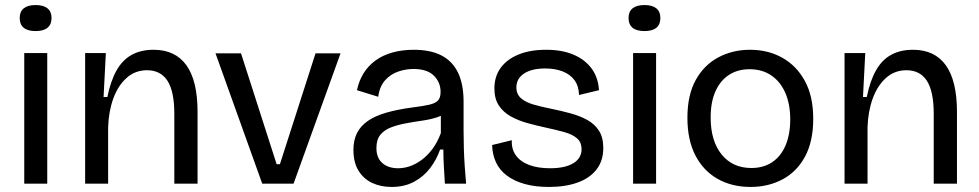

<svg xmlns="http://www.w3.org/2000/svg" viewBox="-20 -727 3875 760"><path d="M76 0V-517H167V0ZM121 -604Q90 -604 74 -617Q58 -630 58 -656Q58 -681 74 -694Q90 -707 121 -707Q152 -707 168 -694Q184 -681 184 -656Q184 -630 168 -617Q152 -604 121 -604Z M317 0V-312V-517H399L390 -343H405Q418 -407 441.5 -448.5Q465 -490 501.5 -510Q538 -530 588 -530Q674 -530 718 -468.5Q762 -407 762 -284V0H670V-277Q670 -365 643 -407Q616 -449 562 -449Q515 -449 481 -418.5Q447 -388 428.5 -337Q410 -286 408 -223V0Z M1018 0 833 -516H934L1075 -77H1088L1229 -516H1328L1142 0Z M1530 13Q1487 13 1453 -3Q1419 -19 1399 -51.5Q1379 -84 1379 -134Q1379 -172 1393 -200Q1407 -228 1435.5 -248Q1464 -268 1509 -281Q1554 -294 1615 -302Q1655 -307 1679 -312.5Q1703 -318 1713.5 -329Q1724 -340 1724 -363Q1724 -401 1697.5 -427.5Q1671 -454 1616 -454Q1587 -454 1557 -444Q1527 -434 1505 -410Q1483 -386 1477 -344L1393 -370Q1401 -408 1419.5 -437.5Q1438 -467 1467 -488Q1496 -509 1534.5 -519.5Q1573 -530 1618 -530Q1683 -530 1726.5 -508Q1770 -486 1792.5 -440.5Q1815 -395 1815 -324V-212Q1815 -179 1816 -142.5Q1817 -106 1819.5 -69.5Q1822 -33 1825 0H1741Q1739 -34 1737 -67Q1735 -100 1735 -135H1722Q1708 -95 1682.5 -61.5Q1657 -28 1619 -7.5Q1581 13 1530 13ZM1556 -61Q1579 -61 1602.5 -69Q1626 -77 1649 -94Q1672 -111 1691.5 -137Q1711 -163 1725 -200V-290L1752 -287Q1736 -271 1709.5 -262.5Q1683 -254 1651.5 -249.5Q1620 -245 1587.5 -239Q1555 -233 1528.5 -223Q1502 -213 1486 -194Q1470 -175 1470 -141Q1470 -102 1493.5 -81.5Q1517 -61 1556 -61Z M2153 13Q2099 13 2057.5 1.5Q2016 -10 1987 -31.5Q1958 -53 1943.5 -84Q1929 -115 1928 -153L2006 -172Q2004 -137 2022 -112Q2040 -87 2074.5 -74Q2109 -61 2157 -61Q2217 -61 2249.5 -81Q2282 -101 2282 -136Q2282 -164 2264 -179.5Q2246 -195 2214 -204Q2182 -213 2140 -222Q2103 -230 2067 -240Q2031 -250 2001.5 -266.5Q1972 -283 1954.5 -309.5Q1937 -336 1937 -377Q1937 -424 1961.5 -458Q1986 -492 2032 -511Q2078 -530 2142 -530Q2205 -530 2250.5 -510.5Q2296 -491 2322 -455.5Q2348 -420 2351 -370L2272 -351Q2271 -386 2254.5 -409Q2238 -432 2208 -444Q2178 -456 2138 -456Q2085 -456 2054.5 -436Q2024 -416 2024 -381Q2024 -354 2042.5 -338Q2061 -322 2092.5 -313Q2124 -304 2164 -296Q2203 -288 2239.5 -278Q2276 -268 2305 -252Q2334 -236 2351 -209.5Q2368 -183 2368 -141Q2368 -91 2341.5 -56.5Q2315 -22 2266.5 -4.5Q2218 13 2153 13Z M2486 0V-517H2577V0ZM2531 -604Q2500 -604 2484 -617Q2468 -630 2468 -656Q2468 -681 2484 -694Q2500 -707 2531 -707Q2562 -707 2578 -694Q2594 -681 2594 -656Q2594 -630 2578 -617Q2562 -604 2531 -604Z M2951 13Q2877 13 2820.5 -19Q2764 -51 2732.5 -112Q2701 -173 2701 -261Q2701 -351 2734 -410.5Q2767 -470 2823.5 -500Q2880 -530 2949 -530Q3020 -530 3076.5 -498.5Q3133 -467 3166 -406.5Q3199 -346 3199 -257Q3199 -167 3166.5 -107Q3134 -47 3077.5 -17Q3021 13 2951 13ZM2954 -62Q3002 -62 3036.5 -85Q3071 -108 3089.5 -151.5Q3108 -195 3108 -254Q3108 -315 3088.5 -359.5Q3069 -404 3033 -428.5Q2997 -453 2947 -453Q2900 -453 2865.5 -430.5Q2831 -408 2812 -365.5Q2793 -323 2793 -262Q2793 -169 2836.5 -115.5Q2880 -62 2954 -62Z M3323 0V-312V-517H3405L3396 -343H3411Q3424 -407 3447.5 -448.5Q3471 -490 3507.5 -510Q3544 -530 3594 -530Q3680 -530 3724 -468.5Q3768 -407 3768 -284V0H3676V-277Q3676 -365 3649 -407Q3622 -449 3568 -449Q3521 -449 3487 -418.5Q3453 -388 3434.5 -337Q3416 -286 3414 -223V0Z"/></svg>

Font: Bricolage Grotesque 24pt
Style: Regular
Weight: 400
Designer: Mathieu Triay
Foundry: Atelier Triay
Version: Version 1.001;gftools[0.9.33.dev8+g029e19f]